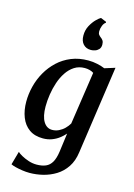

<svg xmlns="http://www.w3.org/2000/svg" viewBox="-158 -928 875 1258"><g transform="rotate(15 280.0 -299.0)"><path d="M454 35.5Q446 96 418.2 137.5Q390.5 179 350.2 203.8Q310 228.5 264.2 239.8Q218.5 251 174 251Q149.5 251 124 247.2Q98.5 243.5 77.8 238.2Q57 233 45.5 227L71 136Q80 145 101 156.8Q122 168.5 149 177.5Q176 186.5 203.5 186.5Q240.5 186.5 266 175.5Q291.5 164.5 306.8 138Q322 111.5 328.5 65.5L345.5 -61.5Q330 -43.5 308.5 -27Q287 -10.5 259.5 -0.2Q232 10 199.5 10Q143 10 106 -16.5Q69 -43 50.8 -89.5Q32.5 -136 32.5 -195Q32.5 -247 45.8 -299.5Q59 -352 85.8 -398.8Q112.5 -445.5 151.5 -482Q190.5 -518.5 242 -539.5Q293.5 -560.5 357 -560.5Q388 -560.5 418.5 -553.8Q449 -547 469.5 -538L540 -560ZM407.5 -490Q396 -498 380.2 -502.2Q364.5 -506.5 347 -506.5Q307 -506.5 276.8 -487Q246.5 -467.5 224.8 -434.8Q203 -402 189.5 -361.8Q176 -321.5 169.5 -278.8Q163 -236 163 -197Q163 -164 168.5 -138.2Q174 -112.5 184.8 -95Q195.5 -77.5 210.2 -68.5Q225 -59.5 243.5 -59.5Q267.5 -59.5 289 -70Q310.5 -80.5 327.2 -97.2Q344 -114 354.5 -132.5ZM352 -631Q321 -631 301.5 -651.8Q282 -672.5 282 -710.5Q282 -747.5 298.2 -777.5Q314.5 -807.5 334 -826.8Q353.5 -846 363.5 -850.5H365L402 -835L403 -828.5Q390.5 -821.5 382.8 -802Q375 -782.5 375 -763.5Q375 -749 381.2 -741Q387.5 -733 395.5 -727Q404 -721.5 410.8 -711.5Q417.5 -701.5 417.5 -684Q417.5 -664 406.8 -652.2Q396 -640.5 381.5 -635.8Q367 -631 355 -631Z"/></g></svg>

Font: Merriweather 36pt SemiBold
Style: Italic
Weight: 600
Italic angle: -7.8°
Version: Version 2.101